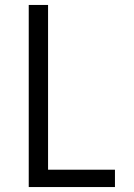

<svg xmlns="http://www.w3.org/2000/svg" viewBox="-20 -755 540 775"><path d="M96 0V-735H174V-70H444V0Z"/></svg>

Font: Iosevka Julsh Curly
Style: Regular
Weight: 400
Designer: Belleve Invis
Foundry: Belleve Invis
Version: Version 15.0.2; ttfautohint (v1.8.4)